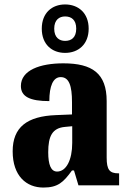

<svg xmlns="http://www.w3.org/2000/svg" viewBox="-20 -834 581 864"><path d="M273 -596C332 -596 379 -634 379 -705C379 -776 332 -814 273 -814C214 -814 168 -776 168 -705C168 -634 214 -596 273 -596ZM273 -650C247 -650 224 -665 224 -705C224 -745 247 -760 273 -760C301 -760 323 -745 323 -705C323 -665 301 -650 273 -650ZM175 10C240 10 265 -13 304 -67H313L333 0H516V-54H513C473 -54 460 -70 460 -125V-379C460 -504 395 -549 265 -549C160 -549 74 -518 74 -447C74 -399 115 -379 202 -379C202 -447 219 -487 253 -487C291 -487 304 -448 304 -374V-319L232 -316C102 -311 37 -262 37 -153C37 -42 99 10 175 10ZM237 -62C209 -62 197 -93 197 -149C197 -221 215 -258 273 -263L305 -266V-191C305 -114 278 -62 237 -62Z"/></svg>

Font: Noto Serif Condensed ExtraBold
Style: Regular
Weight: 800
Width: 3
Designer: Monotype Design Team
Foundry: Monotype Imaging Inc.
Version: Version 2.013